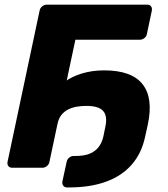

<svg xmlns="http://www.w3.org/2000/svg" viewBox="-20 -720 721 824"><path d="M32.1 0Q21.5 0 15.9 -7.2Q10.3 -14.5 12.3 -25.1L150 -674.5Q152 -685.5 161.1 -692.8Q170.1 -700 180.8 -700H611.7Q622.7 -700 628.2 -692.8Q633.6 -685.5 631.6 -674.5L610.5 -574.5Q608.9 -563.9 599.8 -556.6Q590.7 -549.4 579.7 -549.4H303.5L192.1 -25.1Q190.1 -14.5 181.2 -7.2Q172.4 0 161.4 0ZM255.9 -367.3Q286.5 -390.9 330.7 -404.4Q375 -418 427 -418Q544.9 -418 591.7 -358.8Q638.6 -299.6 614.5 -186L602.9 -133.6Q588 -62.6 545.6 -13.8Q503.1 35.1 435.2 59.7Q367.4 84.4 275.4 84.4H267.6Q257 84.4 251.6 77.1Q246.1 69.9 247.7 59.2L266.1 -25.5Q268.1 -36.1 276.7 -43.4Q285.2 -50.6 295.9 -50.6H303.6Q343.6 -50.6 367.7 -61.6Q391.8 -72.6 405.1 -91.4Q418.4 -110.2 423.6 -134.3L431.9 -174.8Q442.3 -221.6 422.8 -243.6Q403.3 -265.5 351 -265.5Q330.2 -265.5 310.1 -262.2Q290 -258.9 272.9 -250.4Q255.9 -242 243.6 -226.7Q231.4 -211.4 226.7 -187.6Z"/></svg>

Font: Rubik Light
Style: Italic
Weight: 300
Italic angle: -12°
Designer: Hubert and Fischer
Foundry: Hubert and Fischer
Version: Version 2.300;gftools[0.9.30]